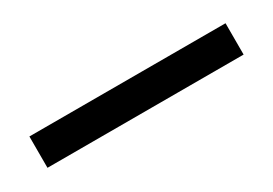

<svg xmlns="http://www.w3.org/2000/svg" viewBox="-13 -96 479 337"><g transform="rotate(-30 226.5 72.0)"><path d="M425.5 103.5H28V40H425.5Z"/></g></svg>

Font: Anek Malayalam
Style: Regular
Weight: 400
Version: Version 1.003